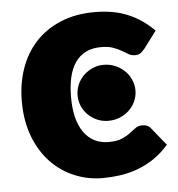

<svg xmlns="http://www.w3.org/2000/svg" viewBox="-44 -568 574 618"><g transform="rotate(-5 243.0 -259.0)"><path d="M433.5 -395.5Q426.5 -387 420 -382Q413.5 -377 401.5 -377Q390 -377 380.8 -382.5Q371.5 -388 360 -394.8Q348.5 -401.5 333 -407Q317.5 -412.5 294.5 -412.5Q266 -412.5 245.2 -402Q224.5 -391.5 211 -372Q197.5 -352.5 191 -324.2Q184.5 -296 184.5 -260.5Q184.5 -186 213.2 -146Q242 -106 292.5 -106Q319.5 -106 335.2 -112.8Q351 -119.5 362 -127.8Q373 -136 382.2 -143Q391.5 -150 405.5 -150Q424 -150 433.5 -136.5L478.5 -81Q454.5 -53.5 428 -36.2Q401.5 -19 373.8 -9.2Q346 0.5 318 4.2Q290 8 263.5 8Q216 8 172.8 -10Q129.5 -28 96.8 -62.2Q64 -96.5 44.8 -146.5Q25.5 -196.5 25.5 -260.5Q25.5 -316.5 42.2 -365.2Q59 -414 91.8 -449.8Q124.5 -485.5 172.8 -506Q221 -526.5 284.5 -526.5Q345.5 -526.5 391.5 -507Q437.5 -487.5 474.5 -450ZM393 -264Q393 -245.5 385.5 -229Q378 -212.5 365 -200.2Q352 -188 334.8 -181Q317.5 -174 298 -174Q279 -174 262.5 -181Q246 -188 233.2 -200.2Q220.5 -212.5 213.2 -229Q206 -245.5 206 -264Q206 -282.5 213.2 -299.2Q220.5 -316 233.2 -328.2Q246 -340.5 262.5 -347.8Q279 -355 298 -355Q317.5 -355 334.8 -347.8Q352 -340.5 365 -328.2Q378 -316 385.5 -299.2Q393 -282.5 393 -264Z"/></g></svg>

Font: Lato 2
Style: Regular
Weight: 900
Designer: Lukasz Dziedzic with Adam Twardoch and Botio Nikoltchev
Foundry: tyPoland Lukasz Dziedzic
Version: Version 2.015; 2015-08-06; http://www.latofonts.com/